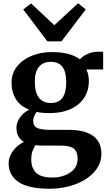

<svg xmlns="http://www.w3.org/2000/svg" viewBox="-20 -890 662 1180"><path d="M33 114Q33 73 60.5 36.5Q88 0 127 -18Q81 -45 81 -104Q81 -138 103 -168.5Q125 -199 160 -216Q105 -237 78 -280Q51 -323 51 -382Q51 -439 84.5 -481.5Q118 -524 174.5 -547Q231 -570 297 -570Q414 -570 471 -525Q484 -542 515 -557Q546 -572 579 -572H614V-463H511Q526 -431 526 -395Q527 -304 462 -249.5Q397 -195 284 -195Q237 -195 205 -202Q195 -189 189.5 -174.5Q184 -160 184 -149Q184 -116 207.5 -104Q231 -92 292 -92H399Q603 -92 603 56Q603 118 559 167Q515 216 442 243Q369 270 287 270Q153 270 93 228Q33 186 33 114ZM387 -384Q387 -449 363.5 -479.5Q340 -510 292 -510Q245 -510 219.5 -479.5Q194 -449 194 -388Q194 -257 294 -257Q387 -257 387 -384ZM457 86Q457 43 434.5 24Q412 5 354 5H245Q220 5 199 2Q172 38 172 88Q172 143 202 172Q232 201 302 201Q365 201 411 170.5Q457 140 457 86ZM314 -735 460 -870 507 -832 358 -636H271L123 -832L171 -869Z"/></svg>

Font: Koeln Type Serif
Style: Bold
Weight: 700
Designer: Eben Sorkin
Foundry: Eben Sorkin
Version: Version 2.002